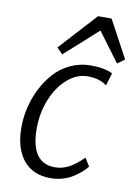

<svg xmlns="http://www.w3.org/2000/svg" viewBox="-90 -865 662 931"><g transform="rotate(10 241.0 -399.5)"><path d="M177.2 -593.3 148.4 -622.1 315.9 -805.7H382.8L481.9 -621.6L446.3 -595.7L339.8 -739.3ZM43.5 -211.4Q43.5 -258.3 54.7 -307.1Q65.9 -356 89.1 -402.1Q112.3 -448.2 144.8 -484.4Q177.2 -520.5 223.9 -542.5Q270.5 -564.5 324.2 -564.5Q391.6 -564.5 431.2 -544.4L412.1 -481.9Q377.4 -509.8 317.4 -509.8Q265.1 -509.8 219 -470Q172.9 -430.2 145.3 -362.8Q117.7 -295.4 117.7 -218.8Q117.7 -47.9 235.8 -47.9Q274.9 -47.9 307.4 -66.2Q339.8 -84.5 375.5 -119.6L399.9 -79.6Q389.2 -65.9 373.8 -52.2Q358.4 -38.6 336.7 -24.2Q314.9 -9.8 285.6 -1Q256.3 7.8 225.1 7.8Q137.2 7.8 90.3 -50.3Q43.5 -108.4 43.5 -211.4Z"/></g></svg>

Font: HaufeMerriweatherSansLt
Style: Italic
Weight: 300
Designer: Eben Sorkin ( eben@eyebytes.com )
Foundry: Eben Sorkin
Version: Version 1.56